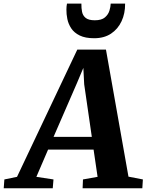

<svg xmlns="http://www.w3.org/2000/svg" viewBox="-96 -1012 788 1032"><path d="M-76 0 -72.5 -47.5 -4.5 -61.5 319.5 -745.5H473.5L594.5 -62.5L672 -47.5L669 0H348L350 -47.5L428.5 -61.5L407 -208H162.5L99.5 -61.5L191.5 -47.5L187.5 0ZM192 -276.5H397.5L356.5 -559L352 -647L317 -564ZM410 -806.5Q362.5 -806.5 332.5 -821.2Q302.5 -836 287 -859.5Q271.5 -883 266 -909.8Q260.5 -936.5 261 -961Q261 -969.5 261.8 -977.5Q262.5 -985.5 264 -992.5H341.5Q341 -968 345.2 -947.8Q349.5 -927.5 365.2 -915.2Q381 -903 413.5 -903Q450 -903 468 -918.5Q486 -934 492.2 -954.8Q498.5 -975.5 499 -992.5H576.5Q577 -939.5 557.2 -897.5Q537.5 -855.5 500.5 -831Q463.5 -806.5 410 -806.5Z"/></svg>

Font: Merriweather 24pt ExtraBold
Style: Italic
Weight: 800
Italic angle: -7.8°
Version: Version 2.101